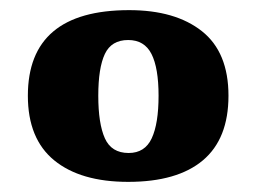

<svg xmlns="http://www.w3.org/2000/svg" viewBox="-20 -739 506 379"><path d="M233 -380Q139 -380 87 -422.5Q35 -465 35 -550Q35 -719 235 -719Q326 -719 378.5 -677.5Q431 -636 431 -550Q431 -465 380.5 -422.5Q330 -380 233 -380ZM234 -437Q266 -437 279.5 -466Q293 -495 293 -550Q293 -605 279 -632.5Q265 -660 233 -660Q200 -660 187 -632.5Q174 -605 174 -550Q174 -495 187 -466Q200 -437 234 -437Z"/></svg>

Font: Noto Serif Tamil Black
Style: Regular
Weight: 900
Designer: Indian Type Foundry, Tom Grace, and the Monotype Design Team
Foundry: Monotype Imaging Inc.
Version: Version 2.004; ttfautohint (v1.8.4.7-5d5b)